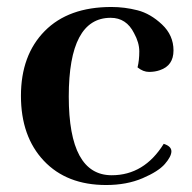

<svg xmlns="http://www.w3.org/2000/svg" viewBox="-20 -519 549 550"><path d="M374 -326Q379 -346 379 -371.5Q379 -397 364 -424Q342 -468 297 -468Q177 -468 177 -242.5Q177 -17 300 -17Q393 -17 449 -107Q471 -100 471 -85.5Q471 -71 452.5 -49.5Q434 -28 388.5 -8.5Q343 11 284 11Q171 11 105.5 -58.5Q40 -128 40 -244.5Q40 -361 108 -430Q176 -499 299 -499Q337 -499 374 -489.5Q411 -480 444 -449Q477 -418 477 -374.5Q477 -331 438 -318Q424 -313 407 -313Q390 -313 374 -326Z"/></svg>

Font: Rufina
Style: Bold
Weight: 700
Designer: Martin Sommaruga
Foundry: Martin Sommaruga
Version: Version 1.001